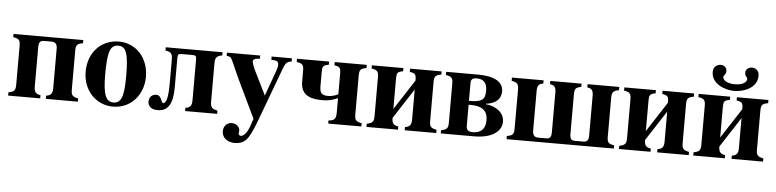

<svg xmlns="http://www.w3.org/2000/svg" viewBox="-50 -959 5782 1431"><g transform="rotate(5 2841.0 -243.0)"><path d="M351 -84C351 -47 340 -29 303 -24V0H543V-24C498 -33 490 -45 490 -87V-376C490 -419 499 -430 543 -437V-461H21V-437C65 -430 74 -419 74 -376V-87C74 -45 66 -33 21 -24V0H261V-24C224 -29 213 -47 213 -84V-380C213 -413 221 -429 255 -429H308C339 -429 351 -412 351 -380Z M810 -473C678 -473 581 -374 581 -228C581 -86 681 14 806 14C935 14 1032 -88 1032 -229C1032 -371 936 -473 810 -473ZM807 -442C866 -442 885 -389 885 -218C885 -69 865 -17 807 -17C749 -17 728 -73 728 -218C728 -389 746 -442 807 -442Z M1160 -461V-437C1204 -430 1213 -416 1213 -372V-204C1213 -141 1211 -45 1176 -45C1161 -45 1162 -102 1121 -102C1091 -102 1067 -83 1067 -44C1067 -30 1074 -15 1087 -4C1100 7 1119 11 1143 11C1251 11 1253 -114 1253 -184V-387C1253 -416 1259 -421 1282 -421H1361C1389 -421 1393 -416 1393 -387V-84C1393 -47 1382 -29 1345 -24V0H1585V-24C1544 -33 1532 -45 1532 -87V-372C1532 -415 1542 -430 1585 -437V-461Z M2104 -461H1952V-437C1995 -435 2006 -428 2006 -404C2006 -392 2004 -381 1995 -355L1927 -167L1835 -353C1822 -380 1815 -407 1815 -411C1815 -426 1826 -434 1851 -436L1867 -437V-461H1618V-437C1640 -434 1646 -431 1652 -423C1661 -411 1696 -326 1719 -277L1858 13L1840 66C1823 116 1798 148 1774 148C1765 148 1757 140 1757 131C1757 131 1757 128 1758 125C1759 120 1760 115 1760 111C1760 82 1734 59 1700 59C1662 59 1638 88 1638 126C1638 173 1678 205 1735 205C1769 205 1798 194 1819 172C1840 149 1861 110 1896 16L2044 -382C2060 -425 2073 -433 2104 -437Z M2472 -85C2472 -47 2462 -24 2416 -24V0H2664V-24C2619 -33 2611 -45 2611 -88V-376C2611 -419 2620 -430 2664 -437V-461H2424V-437C2468 -430 2472 -419 2472 -376V-224C2459 -218 2432 -205 2396 -205C2346 -205 2334 -225 2334 -274V-376C2334 -419 2338 -430 2382 -437V-461H2142V-437C2186 -430 2195 -419 2195 -377V-295C2195 -183 2281 -170 2361 -170C2394 -170 2427 -175 2472 -195Z M3036 -84C3036 -47 3025 -29 2988 -24V0H3224V-24C3179 -33 3171 -45 3171 -87V-376C3171 -419 3180 -430 3224 -437V-461H2988V-437C3032 -430 3036 -419 3036 -376L2890 -151V-376C2890 -419 2894 -430 2938 -437V-461H2702V-437C2746 -430 2755 -419 2755 -376V-87C2755 -45 2747 -33 2702 -24V0H2938V-24C2901 -29 2890 -45 2890 -84L3036 -309Z M3258 -461V-437C3302 -430 3311 -419 3311 -376V-87C3311 -45 3303 -33 3258 -24V0H3507C3642 0 3712 -55 3712 -128C3712 -191 3656 -238 3572 -247V-249C3655 -260 3686 -300 3686 -352C3686 -422 3620 -461 3498 -461ZM3446 -231H3466C3546 -231 3589 -198 3589 -128C3589 -60 3553 -30 3494 -30C3460 -30 3446 -42 3446 -75ZM3446 -395C3446 -421 3459 -432 3490 -432C3541 -432 3567 -405 3567 -345C3567 -278 3541 -260 3446 -260Z M4259 -32C4231 -32 4221 -42 4221 -85V-374C4221 -416 4226 -428 4271 -437V-461H4037V-437C4074 -432 4082 -414 4082 -377V-81C4082 -49 4075 -32 4045 -32H3985C3954 -32 3942 -49 3942 -81V-377C3942 -414 3950 -432 3987 -437V-461H3750V-437C3795 -428 3803 -416 3803 -374V-85C3803 -42 3794 -31 3750 -24V0H4553V-24C4509 -31 4500 -42 4500 -85V-374C4500 -416 4508 -428 4553 -437V-461H4316V-437C4353 -432 4361 -414 4361 -377V-81C4361 -48 4353 -32 4319 -32Z M4925 -84C4925 -47 4914 -29 4877 -24V0H5113V-24C5068 -33 5060 -45 5060 -87V-376C5060 -419 5069 -430 5113 -437V-461H4877V-437C4921 -430 4925 -419 4925 -376L4779 -151V-376C4779 -419 4783 -430 4827 -437V-461H4591V-437C4635 -430 4644 -419 4644 -376V-87C4644 -45 4636 -33 4591 -24V0H4827V-24C4790 -29 4779 -45 4779 -84L4925 -309Z M5237 -634C5237 -542 5342 -506 5409 -506C5478 -506 5580 -542 5580 -634C5580 -678 5548 -691 5526 -691C5503 -691 5479 -676 5479 -651C5479 -618 5498 -619 5498 -603C5498 -581 5471 -556 5409 -556C5347 -556 5319 -581 5319 -603C5319 -619 5338 -617 5338 -650C5338 -675 5316 -691 5294 -691C5272 -691 5237 -678 5237 -634ZM5481 -84C5481 -47 5470 -29 5433 -24V0H5669V-24C5624 -33 5616 -45 5616 -87V-376C5616 -419 5625 -430 5669 -437V-461H5433V-437C5477 -430 5481 -419 5481 -376L5335 -151V-376C5335 -419 5339 -430 5383 -437V-461H5147V-437C5191 -430 5200 -419 5200 -376V-87C5200 -45 5192 -33 5147 -24V0H5383V-24C5346 -29 5335 -45 5335 -84L5481 -309Z"/></g></svg>

Font: STIXGeneral
Style: Bold
Weight: 700
Designer: MicroPress Inc., with final additions and corrections provided by Coen Hoffman, Elsevier (retired)
Version: Version 1.1.0